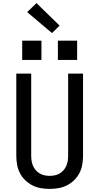

<svg xmlns="http://www.w3.org/2000/svg" viewBox="-20 -1209 640 1237"><path d="M300 8Q271 8 242.5 3Q214 -2 188.5 -15Q163 -28 142 -48.5Q121 -69 108 -94.5Q95 -120 90 -148.5Q85 -177 85 -206V-735H181V-206Q181 -190 183.5 -173Q186 -156 192.5 -141Q199 -126 210 -113Q221 -100 235.5 -91.5Q250 -83 266.5 -79.5Q283 -76 300 -76Q317 -76 333.5 -79.5Q350 -83 364.5 -91.5Q379 -100 390 -113Q401 -126 407.5 -141Q414 -156 416.5 -173Q419 -190 419 -206V-735H515V-206Q515 -177 510 -148.5Q505 -120 492 -94.5Q479 -69 458 -48.5Q437 -28 411.5 -15Q386 -2 357.5 3Q329 8 300 8ZM353 -823V-947H477V-823ZM123 -823V-947H247V-823ZM315 -996 155 -1131 215 -1189 364 -1044Z"/></svg>

Font: Iosevka SS04 Medium Extended
Style: Regular
Weight: 500
Width: 7
Monospace: yes
Designer: Belleve Invis
Foundry: Belleve Invis
Version: Version 19.0.0; ttfautohint (v1.8.4)